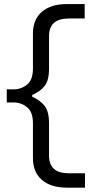

<svg xmlns="http://www.w3.org/2000/svg" viewBox="-20 -786 444 924"><path d="M301.5 117Q225.5 117 182 80Q138.5 43 138.5 -25V-193.5Q138.5 -247 110.2 -270Q82 -293 45.5 -293H12.5V-356H45.5Q82 -356 110.2 -378.8Q138.5 -401.5 138.5 -455.5V-624.5Q138.5 -692.5 182 -729.5Q225.5 -766.5 301.5 -766.5H387.5V-697H311.5Q216 -697 216 -612.5V-456.5Q216 -398 194.2 -371.5Q172.5 -345 135 -329V-320.5Q172.5 -304 194.2 -277.2Q216 -250.5 216 -192V-37Q216 48 311.5 48H389V117Z"/></svg>

Font: Commissioner
Style: Regular
Weight: 400
Designer: Kostas Bartsokas
Foundry: Kostas Bartsokas
Version: Version 1.000; ttfautohint (v1.8.3)